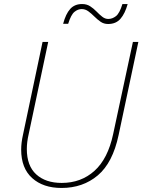

<svg xmlns="http://www.w3.org/2000/svg" viewBox="-20 -922 706 952"><path d="M285 10Q194 10 139.5 -39Q85 -88 85 -180Q85 -214 94 -254L191 -714H219L122 -256Q113 -217 113 -183Q113 -100 159.5 -57.5Q206 -15 286 -15Q382 -15 448.5 -75Q515 -135 541 -257L639 -714H666L568 -252Q539 -115 465 -52.5Q391 10 285 10ZM293 -804Q306 -853 328 -877.5Q350 -902 387 -902Q410 -902 427 -891Q444 -880 458.5 -865Q473 -850 487 -839Q501 -828 517 -828Q537 -828 555 -842Q573 -856 587 -902H613Q600 -855 577.5 -829Q555 -803 516 -803Q495 -803 479 -814Q463 -825 448 -840Q433 -855 418 -866Q403 -877 385 -877Q366 -877 349 -863Q332 -849 318 -804Z"/></svg>

Font: Noto Sans Disp Thin
Style: Italic
Weight: 100
Italic angle: -12°
Designer: Monotype Design Team
Foundry: Monotype Imaging Inc.
Version: Version 2.000;GOOG;noto-source:20170915:90ef993387c0